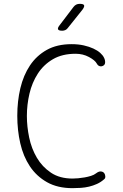

<svg xmlns="http://www.w3.org/2000/svg" viewBox="-20 -970 640 1000"><path d="M70 -367Q70 -443 86 -510.5Q102 -578 136 -629Q170 -680 223.5 -710Q277 -740 353 -740Q388 -740 416.5 -733.5Q445 -727 466.5 -717Q488 -707 502 -694.5Q516 -682 522 -669Q528 -657 527.5 -644.5Q527 -632 516 -627Q508 -623 499 -625.5Q490 -628 484 -639Q475 -656 443.5 -673Q412 -690 374 -690Q304 -690 255.5 -661.5Q207 -633 177 -586.5Q147 -540 133.5 -482.5Q120 -425 120 -366Q120 -311 132 -253.5Q144 -196 172 -148.5Q200 -101 245.5 -70.5Q291 -40 358 -40Q370 -40 387 -41.5Q404 -43 421 -46Q438 -49 454 -54Q470 -59 480 -67Q494 -78 505.5 -77Q517 -76 523 -68Q528 -61 528.5 -51Q529 -41 522 -36Q505 -21 485 -12Q465 -3 444 2Q423 7 401 8.5Q379 10 358 10Q280 10 225 -21Q170 -52 135.5 -104Q101 -156 85.5 -224Q70 -292 70 -367ZM304 -810Q286 -810 282.5 -817Q279 -824 290 -838L363 -934Q369 -942 377 -946Q385 -950 395 -950Q415 -950 418 -942.5Q421 -935 409 -919L333 -824Q328 -817 320.5 -813.5Q313 -810 304 -810Z"/></svg>

Font: Maple Mono NL Thin
Style: Regular
Weight: 250
Monospace: yes
Designer: subframe7536
Version: Version 7.000